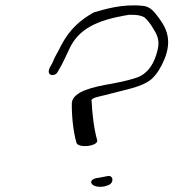

<svg xmlns="http://www.w3.org/2000/svg" viewBox="-20 -717 657 727"><path d="M165 -442C168 -429 192 -429 199 -446C220 -481 226 -497 245 -537C279 -605 342 -641 469 -661C499 -661 508 -660 526 -652C539 -641 551 -625 560 -609C573 -589 586 -566 577 -529C565 -478 543 -442 503 -425C479 -416 449 -409 403 -400C332 -388 257 -371 252 -328C251 -280 257 -221 269 -178C273 -154 353 -163 348 -186C336 -228 329 -286 327 -333C320 -347 360 -352 378 -357C460 -379 516 -387 552 -416C573 -434 589 -461 601 -489C637 -572 604 -620 574 -659C563 -673 548 -693 520 -695C441 -703 374 -681 335 -670C282 -640 244 -606 212 -546C198 -516 189 -507 178 -478C172 -467 162 -453 165 -442ZM355 -44C305 -40 322 -2 375 -11L390 -16C413 -24 410 -56 386 -50Z"/></svg>

Font: Stray Cat
Style: UltExtObl
Weight: 400
Version: Version 1.0